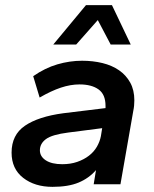

<svg xmlns="http://www.w3.org/2000/svg" viewBox="-20 -716 600 746"><path d="M184 10Q115 10 70 -25Q25 -60 25 -123Q25 -192 77 -227.5Q129 -263 226 -276L390 -296V-305Q390 -349 363 -368.5Q336 -388 289 -388Q254 -388 216.5 -375.5Q179 -363 134 -337L109 -420Q155 -452 203 -466Q251 -480 299 -480Q341 -480 378 -471Q415 -462 442.5 -443Q470 -424 486 -395Q502 -366 502 -326Q502 -316 501 -305.5Q500 -295 498 -286L448 0H344L353 -55Q325 -23 285 -6.5Q245 10 184 10ZM410 -543 360 -638 276 -543H187L314 -696H415L488 -543ZM222 -78Q254 -78 280 -87Q306 -96 325.5 -111Q345 -126 356.5 -146Q368 -166 372 -187L377 -218L245 -201Q182 -193 158.5 -175.5Q135 -158 135 -132Q135 -108 158 -93Q181 -78 222 -78Z"/></svg>

Font: Celebes SemiBold
Style: Italic
Weight: 600
Italic angle: -10°
Designer: Anugrah Pasau
Foundry: Lafontype
Version: Version 1.000; ttfautohint (v1.8.4)